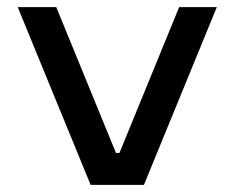

<svg xmlns="http://www.w3.org/2000/svg" viewBox="-20 -520 660 540"><path d="M29.8 -500H138.2L306.2 -89.8H315.9L483.9 -500H589.8L384.8 0H234.9Z"/></svg>

Font: Optician Sans
Style: Regular
Weight: 400
Designer: Fábio Duarte Martins, Simen Schikulski
Version: Version 1.002